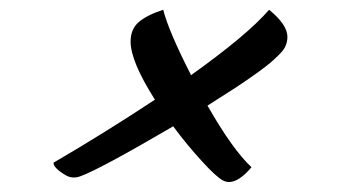

<svg xmlns="http://www.w3.org/2000/svg" viewBox="-20 -477 741 394"><path d="M496.1 -133.8Q470.2 -103.5 450.2 -103.5Q443.8 -103.5 437.5 -106.7Q431.2 -109.9 419.9 -120.1Q408.7 -130.4 395 -145.5Q364.3 -178.7 335.4 -217.8Q186 -130.4 146 -115.7Q128.9 -108.9 114.3 -117.7Q89.8 -132.3 89.8 -143.1Q196.8 -205.6 297.9 -272.5Q248 -351.1 248 -391.6Q248 -417 264.4 -431.4Q280.8 -445.8 314.9 -457Q326.2 -412.6 372.1 -322.8Q488.3 -405.8 532.2 -457Q569.8 -426.3 569.8 -401.4Q569.8 -382.8 556.4 -368.7Q543 -354.5 528.1 -342.8Q513.2 -331.1 494.1 -317.9Q465.8 -297.9 405.8 -260.3Q457 -170.4 496.1 -133.8Z"/></svg>

Font: Molle
Style: Regular
Weight: 400
Italic angle: -22°
Designer: Elena Albertoni
Foundry: Elena Albertoni
Version: Version 1.001; ttfautohint (v0.92) -l 12 -r 12 -G 200 -x 10 